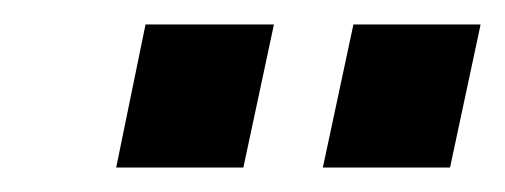

<svg xmlns="http://www.w3.org/2000/svg" viewBox="-20 -686 413 157"><path d="M99 -666H204L179 -549H75ZM269 -666H373L348 -549H244Z"/></svg>

Font: Decalotype ExtraBold Italic
Style: Regular
Weight: 800
Italic angle: -12°
Designer: Alfredo Marco Pradil
Foundry: Alfredo Marco Pradil
Version: Version 1.0